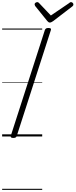

<svg xmlns="http://www.w3.org/2000/svg" viewBox="-20 -1277 707 1797"><path d="M104 14Q90 14 84 9.5Q78 5 81 -6L400 -996Q404 -1006 411 -1010.5Q418 -1015 433 -1015Q448 -1015 454 -1010.5Q460 -1006 456 -995L137 -5Q134 5 127 9.5Q120 14 104 14ZM645 -1257Q654 -1257 660.5 -1250Q667 -1243 667 -1236Q667 -1230 665 -1226Q663 -1222 658 -1218L477 -1079Q467 -1073 460.5 -1069.5Q454 -1066 446 -1066Q439 -1066 433.5 -1070Q428 -1074 422 -1081L309 -1221Q307 -1226 305.5 -1230Q304 -1234 304 -1237Q304 -1246 312.5 -1251.5Q321 -1257 328 -1257Q335 -1257 338.5 -1254.5Q342 -1252 347 -1247L456 -1132L624 -1246Q631 -1252 635 -1254.5Q639 -1257 645 -1257ZM0 490H375V500H0ZM0 -20H375V0H0ZM0 -505H375V-500H0ZM0 -1010H375V-1000H0Z"/></svg>

Font: Playwrite AU TAS Guides
Style: Regular
Weight: 400
Designer: Veronika Burian, José Scaglione
Foundry: TypeTogether
Version: Version 1.003